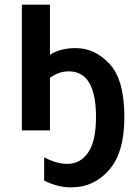

<svg xmlns="http://www.w3.org/2000/svg" viewBox="-20 -561 581 826"><path d="M288 245Q384 245 449.5 170Q515 95 515 -57Q515 -218 451.5 -286Q388 -354 306 -354Q238 -354 195 -325V-541H74V0H195V-226Q209 -237 230 -245.5Q251 -254 276 -254Q393 -254 393 -58Q393 47 359 95.5Q325 144 271 144Q243 144 216.5 135.5Q190 127 170 116V216Q196 229 225 237Q254 245 288 245Z"/></svg>

Font: Noto Sans Display Medium
Style: Regular
Weight: 500
Designer: Monotype Design Team
Foundry: Monotype Imaging Inc.
Version: Version 1.900